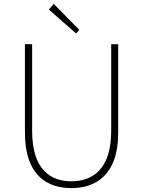

<svg xmlns="http://www.w3.org/2000/svg" viewBox="-20 -953 734 986"><path d="M346 13C464 13 587 -47 587 -272V-726H551V-280C551 -81 453 -22 346 -22C241 -22 145 -81 145 -280V-726H108V-272C108 -47 228 13 346 13ZM371 -781 387 -800 256 -933 231 -904Z"/></svg>

Font: Noto Sans T Chinese Thin
Style: Regular
Weight: 100
Designer: Ryoko NISHIZUKA (kana & ideographs); Paul D. Hunt (Latin, Greek & Cyrillic); Wenlong ZHANG (bopomofo); Sandoll Communica
Foundry: Adobe Systems Incorporated
Version: Version 1.000;PS 1;hotconv 1.0.78;makeotf.lib2.5.61930